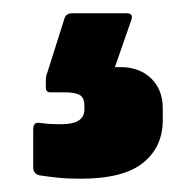

<svg xmlns="http://www.w3.org/2000/svg" viewBox="-20 -72 295 289"><path d="M101 197Q82 197 67.5 195.5Q53 194 40 192Q30 190 30 180V123Q30 111 40 113Q54 115 72 115Q107 115 107 93V87Q107 75 100 71Q93 67 78 67H56Q49 67 49 60Q49 56 49 49Q49 42 51 38L77 -44Q79 -52 89 -52H171Q182 -52 177 -40L153 29H161Q190 29 207.5 46Q225 63 225 91V109Q225 149 195.5 173Q166 197 101 197Z"/></svg>

Font: Sofia Sans Black
Style: Regular
Weight: 900
Designer: Botio Nikoltchev, Ani Petrova
Foundry: lettersoup
Version: Version 4.100; ttfautohint (v1.8.3)